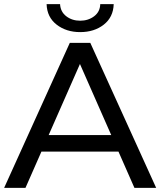

<svg xmlns="http://www.w3.org/2000/svg" viewBox="-21 -907 774 927"><path d="M214 -255H516L365 -598ZM551 -175H179L102 0H-1L316 -700H415L733 0H628ZM366 -752Q299 -752 252.5 -788Q206 -824 204 -887H269Q271 -850 299 -828.5Q327 -807 366 -807Q405 -807 433.5 -828.5Q462 -850 463 -887H528Q526 -824 480 -788Q434 -752 366 -752Z"/></svg>

Font: Montserrat Z Med
Style: Regular
Weight: 500
Designer: Julieta Ulanovsky
Foundry: Julieta Ulanovsky
Version: Version 8.000